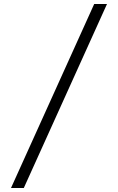

<svg xmlns="http://www.w3.org/2000/svg" viewBox="-20 -820 590 960"><path d="M515 -800 99 120H35L451 -800Z"/></svg>

Font: Sawarabi Mincho
Style: Regular
Weight: 400
Version: Version 1.00